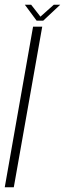

<svg xmlns="http://www.w3.org/2000/svg" viewBox="-24 -787 273 807"><path d="M-4 0H34L153.5 -675H115ZM130 -700H157.5L229 -767H202L146 -717L107 -767H80.5Z"/></svg>

Font: Anybody Condensed ExtraLight
Style: Italic
Weight: 250
Width: 3
Italic angle: -10°
Version: Version 1.113;gftools[0.9.25]